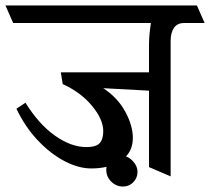

<svg xmlns="http://www.w3.org/2000/svg" viewBox="-50 -590 767 701"><path d="M622 -506Q597 -506 585 -488Q573 -470 573 -441V54L494 20V-259L327 -268Q380 -233 407.5 -182Q435 -131 435 -87Q435 -45 410 -19Q423 -14 433 -4Q452 15 452 38Q452 60 436 76Q421 91 399 91Q374 91 356 73Q338 55 338 30Q338 23 339 19Q314 25 283 25Q237 25 186 -1.5Q135 -28 88.5 -77Q42 -126 10 -193L43 -215Q92 -136 151 -94.5Q210 -53 265 -53Q301 -53 314 -67.5Q327 -82 327 -111Q327 -154 286 -203.5Q245 -253 179 -283L172 -326H494V-426Q494 -461 501 -506H-2L-30 -570H669L697 -506Z"/></svg>

Font: Sumana
Style: Regular
Weight: 400
Designer: Cyreal, Alexei Vanyashin (Devanagari), Olga Karpushina (Latin)
Foundry: Cyreal
Version: Version 1.015;PS 001.015;hotconv 1.0.70;makeotf.lib2.5.58329